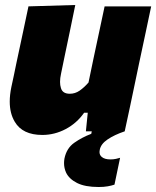

<svg xmlns="http://www.w3.org/2000/svg" viewBox="-20 -526 626 769"><path d="M149.5 14.5Q70 14.5 39 -38.5Q19 -72 19 -119Q19 -146 25.5 -177.5Q30 -199.5 35 -221.5Q39.5 -243.5 45.5 -272.5Q61 -345 72 -396.5Q83 -448 94 -500.5L281.5 -506Q271 -454 260.2 -402.5Q249.5 -351 238 -296.5L224.5 -231Q220.5 -213 220.5 -198Q220.5 -184.5 224 -173.5Q230.5 -150.5 259.5 -150.5Q281 -150.5 299 -163Q317 -175.5 334.5 -195.5L355.5 -296.5Q367.5 -351 377.5 -399.5Q387.5 -448 399 -500.5H585.5Q574.5 -448 563.5 -396.2Q552.5 -344.5 537 -272L525 -214.5Q512 -152.5 501.5 -102.5Q490.5 -52.5 479.5 0H324L331.5 -74.5H317Q287.5 -32.5 243 -9Q198.5 14.5 149.5 14.5ZM375 223Q320.5 223 288.5 206.8Q256.5 190.5 244.5 165Q236.5 147 236.5 127.5Q236.5 119 238 109.5Q246.5 67.5 277.5 45.8Q308.5 24 345.5 10L353 -25.5L449.5 -37.5L479.5 0Q438 14 410.8 32.5Q383.5 51 379.5 74.5Q378.5 78.5 378.5 82.5Q378.5 95 387.5 102.5Q399 112.5 422.5 112.5Q434.5 112.5 444.8 110.2Q455 108 461 106L438.5 213.5Q427 217.5 411.5 220.2Q396 223 375 223Z"/></svg>

Font: Heraclito ExtraBold
Style: Italic
Weight: 800
Italic angle: -12°
Designer: Kostas Bartsokas (font) & Cristiano Sobral (main changes)
Foundry: Kostas Bartsokas (font) & Cristiano Sobral (main changes)
Version: Version 1.00;July 8, 2020;FontCreator 13.0.0.2655 64-bit